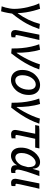

<svg xmlns="http://www.w3.org/2000/svg" viewBox="1310 -1850 727 3386"><g transform="rotate(90 1673.0 -157.5)"><path d="M92 176Q104 144 114 106.5Q124 69 130.5 29Q137 -11 137 -48Q137 -100 129.5 -160Q122 -220 108 -280Q94 -340 76.5 -393.5Q59 -447 39 -486L135 -501Q153 -452 170 -387.5Q187 -323 198.5 -251.5Q210 -180 212 -108H216Q284 -203 329.5 -298.5Q375 -394 402 -498L492 -487Q471 -426 447 -369Q423 -312 391.5 -255.5Q360 -199 318 -138Q276 -77 220 -8Q216 26 209.5 60.5Q203 95 195.5 127.5Q188 160 180 186Z M584 10Q547 10 528.5 -9Q510 -28 510 -62Q510 -72 512 -83.5Q514 -95 516 -108L592 -489H686Q661 -380 641 -293Q621 -206 609.5 -151.5Q598 -97 598 -85Q598 -75 604 -70.5Q610 -66 619 -66Q623 -66 628 -66.5Q633 -67 639 -69L638 1Q628 5 614.5 7.5Q601 10 584 10Z M835 0Q837 -91 828.5 -179Q820 -267 802.5 -345Q785 -423 761 -486L857 -501Q871 -459 881.5 -407.5Q892 -356 899 -300Q906 -244 908.5 -189.5Q911 -135 910 -88H914Q957 -149 995 -218.5Q1033 -288 1064 -359Q1095 -430 1115 -498L1205 -487Q1175 -399 1134 -317.5Q1093 -236 1040 -156Q987 -76 921 8Z M1391 12Q1337 12 1297.5 -12Q1258 -36 1236 -80.5Q1214 -125 1214 -186Q1214 -256 1236.5 -313.5Q1259 -371 1297.5 -413Q1336 -455 1383 -478Q1430 -501 1479 -501Q1533 -501 1572.5 -477Q1612 -453 1633.5 -408.5Q1655 -364 1655 -303Q1655 -233 1632.5 -175.5Q1610 -118 1572 -76Q1534 -34 1487 -11Q1440 12 1391 12ZM1400 -64Q1432 -64 1461 -82Q1490 -100 1512.5 -132.5Q1535 -165 1548.5 -207.5Q1562 -250 1562 -299Q1562 -360 1538 -392.5Q1514 -425 1469 -425Q1438 -425 1409 -407Q1380 -389 1357 -356.5Q1334 -324 1320.5 -281.5Q1307 -239 1307 -190Q1307 -130 1331.5 -97Q1356 -64 1400 -64Z M1792 0Q1794 -91 1785.5 -179Q1777 -267 1759.5 -345Q1742 -423 1718 -486L1814 -501Q1828 -459 1838.5 -407.5Q1849 -356 1856 -300Q1863 -244 1865.5 -189.5Q1868 -135 1867 -88H1871Q1914 -149 1952 -218.5Q1990 -288 2021 -359Q2052 -430 2072 -498L2162 -487Q2132 -399 2091 -317.5Q2050 -236 1997 -156Q1944 -76 1878 8Z M2349 10Q2310 10 2291 -9Q2272 -28 2272 -62Q2272 -72 2274 -83.5Q2276 -95 2278 -108L2339 -415H2186L2200 -484L2268 -489H2598L2583 -415H2428Q2408 -326 2393 -255Q2378 -184 2369 -139.5Q2360 -95 2360 -85Q2360 -75 2367 -70.5Q2374 -66 2383 -66Q2395 -66 2403.5 -67.5Q2412 -69 2421 -70L2420 0Q2405 4 2388 7Q2371 10 2349 10Z M2729 12Q2661 12 2622.5 -34Q2584 -80 2584 -163Q2584 -233 2606.5 -294.5Q2629 -356 2666 -402.5Q2703 -449 2748 -475Q2793 -501 2838 -501Q2892 -501 2922.5 -470.5Q2953 -440 2955 -373H2959L2994 -489H3086Q3066 -434 3045 -376.5Q3024 -319 3007.5 -265.5Q2991 -212 2981 -169.5Q2971 -127 2971 -104Q2971 -85 2979.5 -74.5Q2988 -64 3005 -64Q3014 -64 3020 -65.5Q3026 -67 3031 -68V3Q3019 8 3006.5 10Q2994 12 2977 12Q2942 12 2919.5 -4.5Q2897 -21 2894 -62Q2894 -66 2895 -74Q2896 -82 2896 -90H2892Q2862 -39 2816.5 -13.5Q2771 12 2729 12ZM2760 -65Q2782 -65 2805 -76.5Q2828 -88 2848.5 -108Q2869 -128 2884 -153Q2899 -178 2906 -204L2928 -286Q2928 -358 2908 -391Q2888 -424 2849 -424Q2820 -424 2790 -404Q2760 -384 2735 -349Q2710 -314 2694.5 -269Q2679 -224 2679 -173Q2679 -118 2701 -91.5Q2723 -65 2760 -65Z M3207 10Q3170 10 3151.5 -9Q3133 -28 3133 -62Q3133 -72 3135 -83.5Q3137 -95 3139 -108L3215 -489H3309Q3284 -380 3264 -293Q3244 -206 3232.5 -151.5Q3221 -97 3221 -85Q3221 -75 3227 -70.5Q3233 -66 3242 -66Q3246 -66 3251 -66.5Q3256 -67 3262 -69L3261 1Q3251 5 3237.5 7.5Q3224 10 3207 10Z"/></g></svg>

Font: Source Sans 3 Medium
Style: Italic
Weight: 500
Italic angle: -11°
Designer: Paul D. Hunt
Foundry: Adobe
Version: Version 3.052;hotconv 1.1.0;makeotfexe 2.6.0